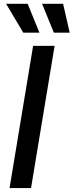

<svg xmlns="http://www.w3.org/2000/svg" viewBox="-20 -962 376 982"><path d="M259.3 -727.5 138.7 0H28.8L149.4 -727.5ZM255.4 -794.9 195.3 -942.4H302.7L336.4 -794.9ZM99.1 -794.9 11.2 -942.4H121.6L181.6 -794.9Z"/></svg>

Font: Inter 24pt Medium
Style: Italic
Weight: 500
Italic angle: -9.3988°
Designer: Rasmus Andersson
Foundry: rsms
Version: Version 4.001;git-66647c0bb